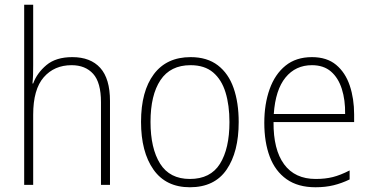

<svg xmlns="http://www.w3.org/2000/svg" viewBox="-20 -846 1568 810"><path d="M120 -570Q120 -547 119.5 -530.5Q119 -514 117 -494H120Q136 -538 176 -571.5Q216 -605 285 -605Q362 -605 403 -559.5Q444 -514 444 -420V-66H406V-415Q406 -498 373 -534.5Q340 -571 282 -571Q209 -571 164.5 -520Q120 -469 120 -362V-66H82V-826H120Z M987 -331Q987 -205 936 -130.5Q885 -56 781 -56Q680 -56 627.5 -130.5Q575 -205 575 -332Q575 -461 629 -533Q683 -605 784 -605Q854 -605 899 -570.5Q944 -536 965.5 -474.5Q987 -413 987 -331ZM615 -332Q615 -220 655.5 -155.5Q696 -91 781 -91Q868 -91 908 -155Q948 -219 948 -331Q948 -402 931.5 -456Q915 -510 879 -540.5Q843 -571 784 -571Q699 -571 657 -508Q615 -445 615 -332Z M1296 -605Q1359 -605 1398 -572.5Q1437 -540 1455.5 -485Q1474 -430 1474 -363V-331H1134Q1133 -215 1178.5 -153Q1224 -91 1312 -91Q1352 -91 1384 -99Q1416 -107 1455 -127V-89Q1422 -73 1387.5 -64.5Q1353 -56 1311 -56Q1237 -56 1189 -90Q1141 -124 1118 -185Q1095 -246 1095 -328Q1095 -407 1117.5 -470Q1140 -533 1184.5 -569Q1229 -605 1296 -605ZM1296 -571Q1227 -571 1184.5 -519Q1142 -467 1135 -365H1436Q1437 -424 1422 -471Q1407 -518 1376 -544.5Q1345 -571 1296 -571Z"/></svg>

Font: Noto Sans Malayalam UI SemiCondensed ExtraLight
Style: Regular
Weight: 200
Width: 4
Designer: Jelle Bosma - Monotype Design Team
Foundry: Monotype Imaging Inc.
Version: Version 2.104; ttfautohint (v1.8.4.7-5d5b)